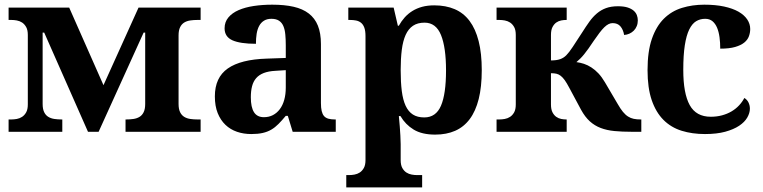

<svg xmlns="http://www.w3.org/2000/svg" viewBox="-20 -569 3296 829"><path d="M17.1 0V-53.2H28.8Q40 -53.2 52.5 -55.4Q64.9 -57.6 75.4 -64.5Q85.9 -71.3 93 -84Q100.1 -96.7 100.1 -118.2V-418Q100.1 -439.5 93 -452.1Q85.9 -464.8 75.4 -471.7Q64.9 -478.5 52.5 -480.7Q40 -482.9 28.8 -482.9H17.1V-536.1H278.8L426.8 -201.2L578.1 -536.1H846.2V-482.9H833Q816.4 -482.9 801.5 -480.7Q786.6 -478.5 775.4 -471.7Q764.2 -464.8 757.6 -451.4Q751 -438 751 -416V-120.1Q751 -98.1 757.6 -84.7Q764.2 -71.3 775.4 -64.5Q786.6 -57.6 801.5 -55.4Q816.4 -53.2 833 -53.2H846.2V0H522V-53.2H524.9Q541.5 -53.2 556.4 -55.4Q571.3 -57.6 582.5 -64.5Q593.8 -71.3 600.3 -84.7Q606.9 -98.1 606.9 -120.1V-428.2H600.1L405.8 0H359.9L170.9 -428.2H164.1V-120.1Q164.1 -98.1 170.7 -84.7Q177.2 -71.3 188.5 -64.5Q199.7 -57.6 214.6 -55.4Q229.5 -53.2 246.1 -53.2H249V0Z M1063 -148.9Q1063 -106 1076.7 -84.5Q1090.3 -63 1119.6 -63Q1141.1 -63 1158.4 -72Q1175.8 -81.1 1188.2 -97.7Q1200.7 -114.3 1207.3 -137.9Q1213.9 -161.6 1213.9 -190.9V-266.1L1168.9 -263.2Q1139.2 -261.7 1118.7 -253.7Q1098.1 -245.6 1085.9 -231.4Q1073.7 -217.3 1068.4 -196.8Q1063 -176.3 1063 -148.9ZM1151.9 -487.8Q1132.8 -487.8 1119.9 -479.7Q1106.9 -471.7 1099.1 -457.3Q1091.3 -442.9 1088.1 -423.1Q1085 -403.3 1085 -379.9Q1017.6 -379.9 983.6 -395Q949.7 -410.2 949.7 -446.8Q949.7 -474.1 966.1 -493.7Q982.4 -513.2 1010.5 -525.4Q1038.6 -537.6 1075.9 -543.2Q1113.3 -548.8 1155.8 -548.8Q1208.5 -548.8 1247.8 -539.8Q1287.1 -530.8 1313.2 -510.7Q1339.4 -490.7 1352.5 -458.3Q1365.7 -425.8 1365.7 -378.9V-124Q1365.7 -103.5 1368.9 -89.8Q1372.1 -76.2 1378.9 -68.1Q1385.7 -60.1 1397.5 -56.6Q1409.2 -53.2 1425.8 -53.2H1429.7V0H1243.7L1222.7 -68.8H1213.9Q1197.3 -48.8 1182.6 -33.9Q1168 -19 1151.4 -9.3Q1134.8 0.5 1114 5.1Q1093.3 9.8 1064.9 9.8Q1031.7 9.8 1003.2 0Q974.6 -9.8 953.4 -30Q932.1 -50.3 919.9 -80.8Q907.7 -111.3 907.7 -152.8Q907.7 -234.4 963.6 -273.4Q1019.5 -312.5 1131.8 -315.9L1213.9 -318.8V-374Q1213.9 -398.9 1211.9 -419.9Q1210 -440.9 1203.6 -456.1Q1197.3 -471.2 1184.8 -479.5Q1172.4 -487.8 1151.9 -487.8Z M1486.8 187Q1498 187 1510.5 184.8Q1522.9 182.6 1533.4 175.8Q1543.9 168.9 1551 156.2Q1558.1 143.6 1558.1 122.1V-413.1Q1558.1 -436 1553 -449.7Q1547.9 -463.4 1538.8 -470.7Q1529.8 -478 1517.3 -480.5Q1504.9 -482.9 1490.7 -482.9H1483.9V-536.1H1679.7L1697.8 -458H1702.1Q1712.9 -477.5 1727.3 -493.7Q1741.7 -509.8 1760.5 -521.5Q1779.3 -533.2 1802.7 -539.6Q1826.2 -545.9 1855 -545.9Q1904.8 -545.9 1943.1 -529.5Q1981.4 -513.2 2007.3 -478.8Q2033.2 -444.3 2046.6 -391.6Q2060.1 -338.9 2060.1 -266.1Q2060.1 -193.8 2046.9 -141.4Q2033.7 -88.9 2008.1 -54.7Q1982.4 -20.5 1945.1 -4.2Q1907.7 12.2 1858.9 12.2Q1801.8 12.2 1766.1 -9.5Q1730.5 -31.2 1709 -67.9H1702.1Q1704.1 -44.9 1706.1 -22.9Q1707.5 -4.4 1708.7 16.6Q1710 37.6 1710 53.2V122.1Q1710 143.6 1717 156.2Q1724.1 168.9 1734.6 175.8Q1745.1 182.6 1757.6 184.8Q1770 187 1780.8 187H1802.7V240.2H1475.1V187ZM1812 -62Q1862.3 -62 1884 -112.5Q1905.8 -163.1 1905.8 -265.1Q1905.8 -364.7 1884 -418Q1862.3 -471.2 1813 -471.2Q1783.2 -471.2 1763.2 -457.8Q1743.2 -444.3 1731.4 -418.2Q1719.7 -392.1 1714.8 -353.8Q1710 -315.4 1710 -266.1Q1710 -214.4 1714.8 -176Q1719.7 -137.7 1731.4 -112.3Q1743.2 -86.9 1762.7 -74.5Q1782.2 -62 1812 -62Z M2124 -53.2H2135.7Q2147 -53.2 2159.4 -55.4Q2171.9 -57.6 2182.4 -64.5Q2192.9 -71.3 2200 -84Q2207 -96.7 2207 -118.2V-418Q2207 -439.5 2200 -452.1Q2192.9 -464.8 2182.4 -471.7Q2171.9 -478.5 2159.4 -480.7Q2147 -482.9 2135.7 -482.9H2124V-536.1H2426.8V-482.9H2424.8Q2414.6 -482.9 2403.1 -480.7Q2391.6 -478.5 2381.8 -471.7Q2372.1 -464.8 2365.5 -452.1Q2358.9 -439.5 2358.9 -418V-308.1Q2383.3 -308.1 2398.4 -313.5Q2413.6 -318.8 2424.8 -330.1Q2437 -342.3 2452.6 -366Q2468.3 -389.6 2493.2 -428.2Q2509.8 -454.6 2524.9 -475.6Q2540 -496.6 2557.4 -511.2Q2574.7 -525.9 2596.4 -533.9Q2618.2 -542 2647.9 -542Q2672.9 -542 2689.2 -536.9Q2705.6 -531.7 2715.6 -523.2Q2725.6 -514.6 2729.7 -503.7Q2733.9 -492.7 2733.9 -481Q2733.9 -467.3 2729.2 -456.1Q2724.6 -444.8 2716.6 -436.8Q2708.5 -428.7 2697.8 -423.8Q2687 -418.9 2674.8 -418Q2670.9 -440.9 2658.9 -455.1Q2647 -469.2 2625 -469.2Q2616.2 -469.2 2607.4 -464.8Q2598.6 -460.4 2589.1 -451.2Q2579.6 -441.9 2568.6 -427.5Q2557.6 -413.1 2543.9 -393.1Q2531.2 -374 2521 -359.6Q2510.7 -345.2 2502 -334.5Q2493.2 -323.7 2485.1 -315.7Q2477.1 -307.6 2468.8 -300.8Q2484.9 -298.8 2501.2 -293.5Q2517.6 -288.1 2533.4 -277.8Q2549.3 -267.6 2564 -252Q2578.6 -236.3 2591.8 -213.9L2647 -120.1Q2658.7 -99.6 2669.4 -86.4Q2680.2 -73.2 2691.7 -65.9Q2703.1 -58.6 2716.3 -55.9Q2729.5 -53.2 2746.1 -53.2H2749V0H2707Q2666 0 2633.1 -3.2Q2600.1 -6.3 2573.7 -16.4Q2547.4 -26.4 2526.6 -45.2Q2505.9 -64 2488.8 -95.2L2438 -189.9Q2427.2 -210.4 2418.5 -222.7Q2409.7 -234.9 2400.9 -241.7Q2392.1 -248.5 2382.3 -250.7Q2372.6 -252.9 2358.9 -252.9V-118.2Q2358.9 -96.7 2365.5 -84Q2372.1 -71.3 2381.8 -64.5Q2391.6 -57.6 2403.1 -55.4Q2414.6 -53.2 2424.8 -53.2H2426.8V0H2124Z M3023.9 9.8Q2968.8 9.8 2923.1 -4.4Q2877.4 -18.6 2844.7 -51.3Q2812 -84 2793.9 -136.7Q2775.9 -189.5 2775.9 -266.1Q2775.9 -347.2 2794.7 -401.4Q2813.5 -455.6 2846.4 -488.3Q2879.4 -521 2924.3 -534.9Q2969.2 -548.8 3021 -548.8Q3069.3 -548.8 3106.4 -540.8Q3143.6 -532.7 3168.5 -518.6Q3193.4 -504.4 3206.3 -485.1Q3219.2 -465.8 3219.2 -443.8Q3219.2 -427.7 3213.6 -412.4Q3208 -397 3193.6 -385.3Q3179.2 -373.5 3154.1 -366.2Q3128.9 -358.9 3089.8 -358.9Q3089.8 -384.8 3086.7 -408.2Q3083.5 -431.6 3076.2 -449.2Q3068.8 -466.8 3056.4 -477.3Q3043.9 -487.8 3024.9 -487.8Q3002.9 -487.8 2985.6 -477.3Q2968.3 -466.8 2955.8 -441.4Q2943.4 -416 2936.8 -373.5Q2930.2 -331.1 2930.2 -267.1Q2930.2 -165.5 2958 -115.2Q2985.8 -64.9 3048.8 -64.9Q3074.7 -64.9 3097.4 -71Q3120.1 -77.1 3138.7 -88.1Q3157.2 -99.1 3171.1 -114Q3185.1 -128.9 3193.8 -146Q3206.1 -138.7 3211.9 -126.2Q3217.8 -113.8 3217.8 -100.1Q3217.8 -81.1 3206.5 -61.5Q3195.3 -42 3171.6 -26.1Q3147.9 -10.3 3111.3 -0.2Q3074.7 9.8 3023.9 9.8Z"/></svg>

Font: Droids
Style: b
Weight: 700
Foundry: Ascender Corporation
Version: Version 1.00 build 113